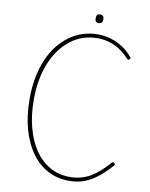

<svg xmlns="http://www.w3.org/2000/svg" viewBox="-156 -1722 1448 1851"><g transform="rotate(10 568.0 -797.0)"><path d="M652 19Q535 19 441 -31.5Q347 -82 280.5 -175.5Q214 -269 177.5 -400Q141 -531 141 -694Q141 -807 159.5 -904Q178 -1001 212.5 -1081.5Q247 -1162 296 -1224.5Q345 -1287 405.5 -1331Q466 -1375 536.5 -1397.5Q607 -1420 685 -1420Q748 -1420 810 -1401.5Q872 -1383 927 -1347.5Q982 -1312 1023 -1262Q1031 -1254 1031 -1248.5Q1031 -1243 1023 -1236Q1015 -1229 1009 -1230.5Q1003 -1232 995 -1241Q949 -1291 898.5 -1322.5Q848 -1354 794.5 -1368.5Q741 -1383 685 -1383Q612 -1383 546.5 -1361Q481 -1339 425.5 -1297Q370 -1255 325 -1195Q280 -1135 248 -1059Q216 -983 199 -891Q182 -799 182 -694Q182 -544 215 -420Q248 -296 309 -206.5Q370 -117 457 -68Q544 -19 652 -19Q711 -19 761.5 -33Q812 -47 856.5 -73.5Q901 -100 942.5 -137.5Q984 -175 1024 -220Q1032 -230 1038 -231.5Q1044 -233 1053 -225Q1061 -218 1061 -212.5Q1061 -207 1053 -199Q988 -127 926.5 -78.5Q865 -30 799 -5.5Q733 19 652 19ZM670 -1528Q651 -1528 642 -1538Q633 -1548 633 -1570Q633 -1592 642.5 -1602.5Q652 -1613 670 -1613Q689 -1613 698.5 -1602.5Q708 -1592 708 -1570Q708 -1548 698.5 -1538Q689 -1528 670 -1528Z"/></g></svg>

Font: Playwrite BE WAL Thin
Style: Regular
Weight: 250
Version: Version 1.002